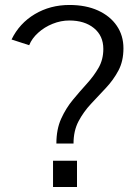

<svg xmlns="http://www.w3.org/2000/svg" viewBox="-20 -753 552 773"><path d="M290 -106V0H193.5V-106ZM26.5 -594Q58 -659 120 -696Q182 -733 259.5 -733Q325.5 -733 374.5 -710.8Q423.5 -688.5 450.2 -649.2Q477 -610 477 -558.5Q477 -507 456.8 -469Q436.5 -431 406.5 -399Q376.5 -367 346.5 -335Q316.5 -303 296.2 -264.8Q276 -226.5 276 -175H207Q207 -232.5 226.2 -275Q245.5 -317.5 273.5 -351.2Q301.5 -385 329.5 -415.8Q357.5 -446.5 376.8 -480Q396 -513.5 396 -556Q396 -609 358.2 -639.8Q320.5 -670.5 259 -670.5Q225 -670.5 192 -657.2Q159 -644 133.8 -621.2Q108.5 -598.5 97.5 -571Z"/></svg>

Font: Public Sans Light
Style: Regular
Weight: 300
Designer: The Public Sans Project Authors: Dan O. Williams and USWDS (Libre Franklin designed by Pablo Impallari and Rodrigo Fuenz
Version: Version 1.007